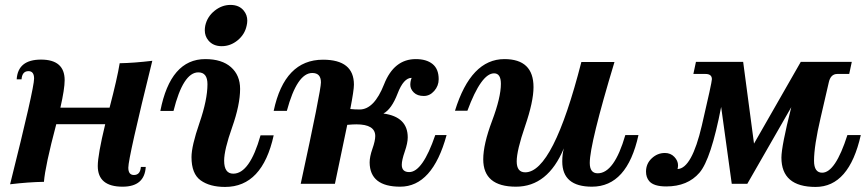

<svg xmlns="http://www.w3.org/2000/svg" viewBox="-20 -737 3482 770"><path d="M205.6 -238.8Q161.1 -70.8 156.2 -7.8Q94.2 -6.8 20.5 2Q116.7 -381.8 116.7 -421.9Q116.7 -451.7 94.2 -451.7Q68.8 -451.7 66.4 -418.9H46.9Q51.8 -498 144.5 -498Q239.3 -498 239.3 -415.5Q239.3 -380.4 222.2 -305.2H419.4Q450.2 -422.9 460 -483.4Q517.1 -484.4 590.8 -493.2Q494.6 -104.5 494.6 -64.5Q494.6 -35.2 517.1 -35.2Q542.5 -35.2 544.9 -67.4H564.5Q559.6 11.7 471.7 11.7Q372.1 11.7 372.1 -71.3Q372.1 -115.7 401.9 -238.8Z M812 -399.4Q812 -446.8 775.4 -446.8Q714.4 -446.8 675.8 -292H623Q663.6 -500 803.2 -500Q869.6 -500 906.2 -467.8Q942.9 -435.5 942.9 -380.4Q942.9 -316.9 910.9 -226.3Q878.9 -135.7 878.9 -92.8Q878.9 -40.5 915.5 -40.5Q981.4 -40.5 1024.9 -194.3H1077.6Q1032.2 12.7 882.8 12.7Q821.3 12.7 784.7 -13.7Q748 -40 748 -106.9Q748 -151.4 780 -244.1Q812 -336.9 812 -399.4ZM869.1 -551.8Q834.5 -551.8 815.4 -575.2Q801.3 -592.3 801.3 -615.7Q801.3 -624.5 803.2 -634.3Q811 -669.9 840.3 -693.6Q869.6 -717.3 904.3 -717.3Q939.5 -717.3 958 -693.8Q971.7 -676.8 971.7 -654.3Q971.7 -644.5 969.2 -634.3Q961.9 -599.1 933.1 -575.4Q904.3 -551.8 869.1 -551.8Z M1384.8 -299.8Q1402.3 -297.9 1422.4 -297.9Q1480.5 -297.9 1520.3 -398.9Q1560.1 -500 1647.5 -500Q1690.4 -500 1714.8 -480.2Q1739.3 -460.4 1739.3 -419.4Q1739.3 -392.6 1721.4 -372.3Q1703.6 -352.1 1679.7 -352.1Q1653.8 -352.1 1639.6 -366Q1625.5 -379.9 1625.5 -397Q1625.5 -411.6 1630.9 -424.8Q1598.6 -424.8 1574.5 -361.8Q1550.3 -298.8 1517.6 -281.7Q1615.2 -268.6 1615.2 -186Q1615.2 -163.6 1603.3 -129.2Q1591.3 -94.7 1591.3 -76.2Q1591.3 -46.9 1621.1 -46.9Q1674.8 -46.9 1725.6 -195.3H1771Q1714.4 11.7 1585 11.7Q1463.4 11.7 1462.4 -85.4Q1462.4 -108.4 1473.6 -140.4Q1484.9 -172.4 1484.9 -191.4Q1484.9 -238.3 1409.2 -238.3Q1395.5 -238.3 1372.6 -236.3Q1356.4 -155.8 1323.2 0H1186Q1267.1 -373.5 1267.1 -406.7Q1267.1 -444.3 1232.4 -444.3Q1171.4 -444.3 1130.4 -292.5H1077.6Q1121.1 -497.6 1275.4 -497.6Q1399.4 -497.6 1399.4 -397.5Q1399.4 -375 1384.8 -299.8Z M2049.3 11.7Q1918 11.7 1918 -98.1Q1918 -158.2 1953.4 -252.2Q1988.8 -346.2 1988.8 -400.9Q1988.8 -442.9 1961.4 -442.9Q1910.2 -442.9 1854.5 -293H1804.7Q1868.7 -500 2002.9 -500Q2119.6 -500 2119.6 -387.7Q2119.6 -329.6 2085.9 -231.4Q2052.2 -133.3 2052.2 -89.8Q2052.2 -45.9 2086.4 -45.9Q2198.2 -45.9 2311.5 -488.3H2444.3Q2345.2 -160.2 2345.2 -83.5Q2345.2 -42 2377 -42Q2443.4 -42 2487.8 -195.3H2540.5Q2495.1 11.7 2354 11.7Q2234.9 11.7 2234.9 -89.4Q2234.9 -118.7 2241.2 -142.1Q2177.2 11.7 2049.3 11.7Z M3153.3 -307.1 2977.1 0H2914.6L2872.1 -308.1Q2831.5 -98.1 2785.2 -44.4Q2737.8 10.7 2651.9 10.7Q2601.6 10.7 2583.5 -10.7Q2570.8 -25.9 2570.8 -48.8Q2570.8 -80.6 2593.8 -102.1Q2616.7 -123.5 2646.5 -123.5Q2669.4 -123.5 2684.3 -107.9Q2699.2 -92.3 2699.2 -74.2Q2699.2 -66.9 2697.3 -59.1Q2754.4 -61 2794.7 -233.9Q2835 -406.7 2835 -419.4Q2835 -440.4 2809.1 -440.4H2760.7L2771 -488.8H2960.4L3003.9 -161.1L3191.4 -488.8H3396L3385.7 -440.4H3337.9Q3311 -440.4 3303.7 -406.2Q3297.9 -379.4 3271.2 -265.6Q3244.6 -151.9 3244.6 -92.3Q3244.6 -44.4 3277.3 -44.4Q3330.1 -44.4 3378.4 -195.3H3432.1Q3385.3 12.7 3251 12.7Q3113.8 12.7 3113.8 -105Q3113.8 -149.9 3153.3 -307.1Z"/></svg>

Font: Munson
Style: Bold Italic
Weight: 700
Italic angle: -12°
Designer: Paul James MIller
Foundry: High-Logic / Made with FontCreator
Version: Version 2.10;May 5, 2019;FontCreator 11.5.0.2430 64-bit